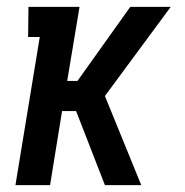

<svg xmlns="http://www.w3.org/2000/svg" viewBox="-20 -540 540 560"><path d="M25 0 96 -432H62L63 -520H212L176 -304H206L360 -520H478L286 -260L392 0H286L202 -216H161L126 0Z"/></svg>

Font: Iosevka Curly Slab Semibold
Style: Italic
Weight: 600
Italic angle: -9°
Monospace: yes
Designer: Belleve Invis
Foundry: Belleve Invis
Version: Version 22.1.2; ttfautohint (v1.8.4)